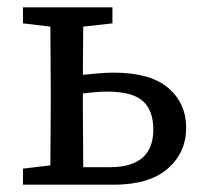

<svg xmlns="http://www.w3.org/2000/svg" viewBox="-20 -506 562 526"><path d="M207 -215Q207 -178 207.5 -132.5Q208 -87 208 -48H281Q400 -48 400 -151Q400 -204 371 -229.5Q342 -255 274 -255Q258 -255 240.5 -253.5Q223 -252 207 -250ZM43 -442V-486H288V-442L208 -433Q208 -402 207.5 -367.5Q207 -333 207 -301Q227 -303 249 -305Q271 -307 291 -307Q392 -307 441 -265Q490 -223 490 -156Q490 -88 439.5 -44Q389 0 292 0H43V-44L118 -53Q118 -91 118.5 -135Q119 -179 119 -215V-271Q119 -307 118.5 -351Q118 -395 118 -433Z"/></svg>

Font: Source Serif 4 SmText
Style: Regular
Weight: 400
Designer: Frank Grießhammer
Foundry: Adobe
Version: Version 4.005;hotconv 1.1.0;makeotfexe 2.6.0